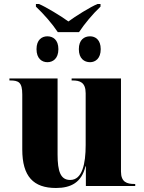

<svg xmlns="http://www.w3.org/2000/svg" viewBox="-20 -927 720 957"><path d="M268 -767H374C402 -809 440 -855 481 -894V-907H466C433 -894 354 -845 321 -820C287 -845 207 -894 174 -907H159V-894C200 -855 240 -809 268 -767ZM216 -617C244 -617 271 -635 271 -682C271 -729 244 -746 216 -746C189 -746 162 -729 162 -682C162 -635 189 -617 216 -617ZM429 -617C455 -617 482 -635 482 -682C482 -729 455 -746 429 -746C400 -746 373 -729 373 -682C373 -635 400 -617 429 -617ZM259 10C334 10 387 -18 406 -98H408V0H654V-10H650C613 -10 583 -19 583 -72V-536H337V-526H341C378 -526 407 -517 407 -462V-204C407 -110 390 -30 330 -30C282 -30 267 -72 267 -157V-536H27V-526H30C73 -526 91 -517 91 -456V-182C91 -47 147 10 259 10Z"/></svg>

Font: Noto Serif Display ExtraBold
Style: Regular
Weight: 800
Designer: Monotype Design Team
Foundry: Monotype Imaging Inc.
Version: Version 2.009